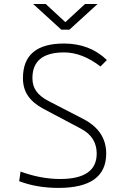

<svg xmlns="http://www.w3.org/2000/svg" viewBox="-20 -918 626 948"><path d="M269 9.8Q161.6 9.8 74.7 -23.4L81.5 -70.8Q182.1 -34.2 276.9 -34.2Q457.5 -34.2 457.5 -159.7Q457.5 -241.2 380.4 -282.2L193.4 -381.3Q144 -407.7 118.7 -444.1Q93.3 -480.5 93.3 -532.2Q93.3 -703.1 295.9 -703.1Q423.3 -703.1 507.8 -621.6L476.1 -589.8Q385.7 -659.2 296.4 -659.2Q140.1 -659.2 140.1 -532.2Q140.1 -493.7 159.7 -467Q179.2 -440.4 217.3 -420.4L391.1 -330.6Q504.4 -272 504.4 -159.7Q504.4 9.8 269 9.8ZM282.7 -771.5 143.6 -898.4H205.6L302.7 -808.6L399.9 -898.4H461.9L322.8 -771.5Z"/></svg>

Font: Cascadia Code ExtraLight
Style: Regular
Weight: 200
Monospace: yes
Designer: Aaron Bell
Foundry: Saja Typeworks
Version: Version 2407.024; ttfautohint (v1.8.4)